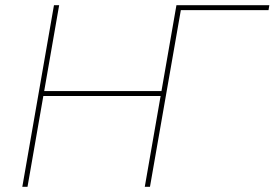

<svg xmlns="http://www.w3.org/2000/svg" viewBox="-20 -720 1058 740"><path d="M680 -700 558 0H538L660 -700ZM66 0 188 -700H208L86 0ZM139 -350 142 -369H610L607 -350ZM660 -700H1018L1015 -681H677L558 0H538Z"/></svg>

Font: Fixel Italic Variable Display Thin
Style: Italic
Weight: 100
Italic angle: -10°
Designer: AlfaBravo + MacPaw
Foundry: Kyrylo Tkachov, Marchela Mozhyna, Serhii Makarenko, Maria Weinstein, Zakhar Kryvoshyya
Version: Version 1.210;Glyphs 3.2 (3217)